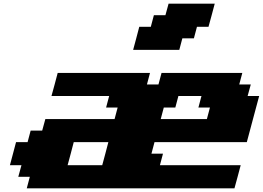

<svg xmlns="http://www.w3.org/2000/svg" viewBox="-20 -1020 1424 1040"><path d="M125 0H1250Q1255.9 -21 1267.1 -62.7Q1278.3 -104.5 1283.7 -125H846.2L862.8 -187.5H800.3L816.9 -250H1316.9Q1328.1 -291.5 1350.3 -375Q1372.6 -458.5 1383.8 -500H1321.3L1338.4 -562.5H1275.9L1292.5 -625H855L838.4 -562.5H775.9L792.5 -625H292.5Q287.1 -604 275.9 -562.3Q264.6 -520.5 258.8 -500H571.3L554.7 -437.5H617.2L600.6 -375H225.6L208.5 -312.5H146L129.4 -250H66.9Q61.5 -229 50.3 -187.3Q39.1 -145.5 33.7 -125H96.2L79.1 -62.5H141.6ZM533.7 -125H346.2Q352.1 -145.5 363 -187.3Q374 -229 379.4 -250H566.9Q561.5 -229 550.5 -187.3Q539.6 -145.5 533.7 -125ZM1100.6 -375H850.6L867.2 -437.5H929.7L946.3 -500H1071.3L1054.7 -437.5H1117.2ZM701.2 -750H951.2L967.8 -812.5H1030.3L1046.9 -875H1109.4Q1115.2 -896 1126.5 -937.5Q1137.7 -979 1143.1 -1000H893.1L876 -937.5H813.5L796.9 -875H734.4Q729 -854 718 -812.5Q707 -771 701.2 -750Z"/></svg>

Font: Faithful 32x
Style: BoldOblique
Weight: 400
Foundry: Faithful Resource Pack
Version: Version 1.0; January 27, 2023